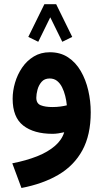

<svg xmlns="http://www.w3.org/2000/svg" viewBox="-20 -652 504 937"><path d="M332.5 -471.9 254.1 -631.5H196.6L118.1 -471.9L166.7 -448.1L225.3 -567.5L284 -448.1ZM422.8 -103.7Q422.8 -158.7 410.7 -210.9Q398.7 -263 374.2 -305.2Q349.8 -347.4 312.2 -372.2Q274.7 -397 223.3 -397Q178.9 -397 144.9 -376.3Q110.8 -355.6 87.9 -321.9Q65 -288.2 53.4 -248.4Q41.7 -208.5 41.7 -170.1Q41.7 -79.7 93.5 -39.3Q145.3 1.1 236.8 1.1Q249.1 1.1 264.4 -1.1Q279.7 -3.4 293.3 -6.6Q282.2 30.5 248.2 60Q214.1 89.6 161.2 110.7Q108.2 131.7 40 145L84.7 265.4Q189.7 245.3 265.5 200.7Q341.4 156 382.1 81.3Q422.8 6.6 422.8 -103.7ZM235.6 -129.6Q200.7 -129.6 178.9 -138.3Q157.2 -147 157.2 -175Q157.2 -192 162.9 -214Q168.7 -236 182.9 -252.5Q197 -269 222.3 -269Q243.4 -269 258.3 -257.4Q273.1 -245.7 282.9 -226.3Q292.6 -206.9 298.3 -183.9Q304.1 -160.8 306.2 -138Q293.1 -134.6 274.8 -132.1Q256.5 -129.6 235.6 -129.6Z"/></svg>

Font: Vazirmatn NL
Style: Regular
Weight: 400
Designer: Saber Rastikerdar
Foundry: Saber Rastikerdar
Version: Version 33.003